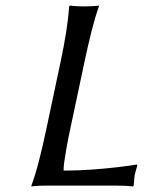

<svg xmlns="http://www.w3.org/2000/svg" viewBox="-20 -668 546 691"><path d="M232 -200 284 -445C300 -520 317 -592 336 -645V-648C336 -648 318 -645 283 -645C249 -645 232 -648 232 -648L229 -645C225 -588 214 -520 198 -445L146 -200C130 -125 113 -54 93 0V3C93 3 112 0 146 0H399C420 0 443 1 458 3L461 0C463 -14 463 -29 465 -39C467 -49 472 -64 474 -72L473 -76C473 -76 343 -54 209 -54C207 -78 228 -183 232 -200Z"/></svg>

Font: Libertinus Sans
Style: Italic
Weight: 400
Italic angle: -12°
Designer: Philipp H. Poll, Khaled Hosny
Foundry: Caleb Maclennan
Version: Version 7.050;RELEASE